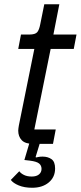

<svg xmlns="http://www.w3.org/2000/svg" viewBox="-20 -679 381 906"><path d="M132 207Q95 207 68.5 196Q42 185 31 170L71 129Q78 139 93 146.5Q108 154 130 154Q152 154 164 144Q176 134 176 118Q176 102 164.5 92.5Q153 83 121 79L95 76L127 -32L145 0H137Q99 0 82.5 -17.5Q66 -35 66 -63Q66 -68 67 -74Q68 -80 69 -87L142 -448H66L79 -516H118Q146 -516 155.5 -527Q165 -538 170 -565L189 -659H260L232 -516H341L328 -448H219L142 -68H243L230 0H167L148 62L150 64Q155 63 162.5 61.5Q170 60 181 60Q206 60 223 72Q240 84 240 116Q240 157 210 182Q180 207 132 207Z"/></svg>

Font: IBM Plex Sans
Style: Italic
Weight: 400
Italic angle: -11.31°
Designer: Mike Abbink, Paul van der Laan, Pieter van Rosmalen
Foundry: Bold Monday
Version: Version 3.201